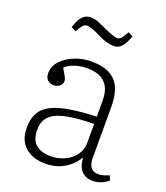

<svg xmlns="http://www.w3.org/2000/svg" viewBox="-135 -806 787 913"><g transform="rotate(20 259.0 -350.0)"><path d="M201 14Q137 14 98.5 -19.5Q60 -53 60 -117Q60 -173 86.5 -207Q113 -241 178 -258.5Q243 -276 355 -280V-362Q355 -405 340 -431Q325 -457 298.5 -469Q272 -481 235 -481Q201 -481 171.5 -471Q142 -461 125 -444Q136 -426 142 -415.5Q148 -405 150.5 -398.5Q153 -392 153 -386Q153 -370 140 -360Q127 -350 109 -350Q91 -350 79 -362Q67 -374 67 -395Q67 -432 93.5 -459.5Q120 -487 160 -502.5Q200 -518 241 -518Q302 -518 338 -497.5Q374 -477 389 -439.5Q404 -402 404 -350V-88Q404 -57 417 -41Q430 -25 454 -25Q467 -25 481 -29Q495 -33 508 -39L518 -16Q502 -2 481.5 6Q461 14 438 14Q406 14 384.5 -7.5Q363 -29 360 -75Q342 -45 317.5 -25.5Q293 -6 264 4Q235 14 201 14ZM214 -28Q249 -28 281.5 -42.5Q314 -57 334.5 -84.5Q355 -112 355 -149V-243Q266 -242 212 -230Q158 -218 134 -192.5Q110 -167 110 -126Q110 -73 138 -50.5Q166 -28 214 -28ZM315 -623Q300 -623 281.5 -627.5Q263 -632 237 -645Q220 -654 206 -659.5Q192 -665 182 -668Q172 -671 165 -671Q152 -671 143.5 -661Q135 -651 121 -627L97 -639Q107 -670 118 -686Q129 -702 141.5 -708Q154 -714 167 -714Q184 -714 201.5 -708Q219 -702 250 -687Q280 -674 294.5 -669Q309 -664 317 -664Q327 -664 336 -672Q345 -680 360 -709L384 -697Q373 -666 361.5 -650Q350 -634 339 -628.5Q328 -623 315 -623Z"/></g></svg>

Font: Literata 18pt ExtraLight
Style: Regular
Weight: 250
Designer: Latin by Veronika Burian and Jose Scaglione. Greek by Irene Vlachou. Cyrillic by Vera Evstafieva.
Foundry: TypeTogether
Version: Version 3.103;gftools[0.9.29]